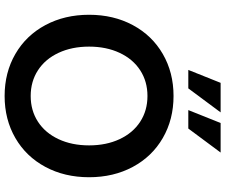

<svg xmlns="http://www.w3.org/2000/svg" viewBox="-92 -868 976 832"><g transform="rotate(90 396.0 -452.0)"><path d="M44 -350Q44 -456 88.8 -539.5Q133.6 -623 214 -669.5Q294.3 -716 396 -716Q497.7 -716 578 -669.5Q658.4 -623 703.2 -539.5Q748 -456 748 -350Q748 -244 703.2 -160.5Q658.4 -77 578 -30.5Q497.7 16 396 16Q294.3 16 214 -30.5Q133.6 -77 88.8 -160.5Q44 -244 44 -350ZM610 -350Q610 -424.6 583 -482.3Q556 -540 507.5 -571.5Q459 -603 396 -603Q333 -603 284.5 -571.5Q236 -540 209 -482.3Q182 -424.6 182 -350Q182 -275.4 209 -217.7Q236 -160 284.5 -128.5Q333 -97 396 -97Q459 -97 507.5 -128.5Q556 -160 583 -217.7Q610 -275.4 610 -350ZM339 -920H467L363 -780H283ZM513 -920H641L537 -780H457Z"/></g></svg>

Font: Uncut Sans Variable
Style: Regular
Weight: 400
Designer: Kasper Nordkvist
Foundry: UNCUT.wtf
Version: Version 1.304;Glyphs 3.2 (3246)